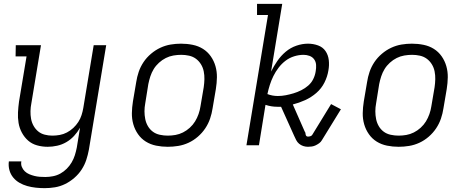

<svg xmlns="http://www.w3.org/2000/svg" viewBox="-20 -755 2440 998"><path d="M212 223Q189 223 166 220.5Q143 218 121.5 212Q100 206 81 195Q62 184 48.5 167.5Q35 151 29 129.5Q23 108 26 84H91Q88 99 93.5 112.5Q99 126 109 135.5Q119 145 132 150.5Q145 156 159 159.5Q173 163 187 164Q201 165 216 165Q235 165 255.5 161Q276 157 294 147Q312 137 327 122Q342 107 352.5 89Q363 71 369 52Q375 33 379 13L396 -91Q383 -68 365 -48.5Q347 -29 324.5 -16Q302 -3 277 2.5Q252 8 228 8Q199 8 172.5 0.5Q146 -7 126.5 -24Q107 -41 94 -65Q81 -89 76.5 -116Q72 -143 73.5 -171Q75 -199 79 -228L118 -462H61L62 -520H193L143 -218Q139 -198 138.5 -177.5Q138 -157 141.5 -137.5Q145 -118 154.5 -101Q164 -84 178.5 -72Q193 -60 212.5 -55Q232 -50 252 -50Q271 -50 290.5 -53.5Q310 -57 328 -66.5Q346 -76 361 -90Q376 -104 387 -121Q398 -138 404 -157Q410 -176 413 -194L467 -520H532L442 23Q437 50 428.5 76Q420 102 404.5 126Q389 150 366.5 169.5Q344 189 318.5 201.5Q293 214 266 218.5Q239 223 212 223Z M852 8Q821 8 791.5 2Q762 -4 738 -19Q714 -34 697.5 -57.5Q681 -81 673 -109Q665 -137 665.5 -167Q666 -197 671 -228L688 -328Q692 -355 701 -381.5Q710 -408 726 -432Q742 -456 765 -475.5Q788 -495 814 -507Q840 -519 867 -523.5Q894 -528 921 -528Q952 -528 981.5 -522Q1011 -516 1035 -501Q1059 -486 1075.5 -462.5Q1092 -439 1100 -411Q1108 -383 1107.5 -353Q1107 -323 1102 -292L1085 -192Q1081 -165 1072 -138.5Q1063 -112 1047 -88Q1031 -64 1008.5 -44.5Q986 -25 960 -13Q934 -1 906.5 3.5Q879 8 852 8ZM852 -50Q872 -50 892 -53.5Q912 -57 931 -66.5Q950 -76 966.5 -91Q983 -106 994 -124Q1005 -142 1012 -162Q1019 -182 1022 -202L1039 -302Q1042 -323 1042.5 -343.5Q1043 -364 1039 -384Q1035 -404 1024.5 -421Q1014 -438 998.5 -449.5Q983 -461 963 -465.5Q943 -470 922 -470Q902 -470 881.5 -466.5Q861 -463 842 -453.5Q823 -444 806.5 -429Q790 -414 779 -396Q768 -378 761.5 -358Q755 -338 751 -318L735 -218Q731 -197 731 -176.5Q731 -156 735 -136Q739 -116 749 -99Q759 -82 774.5 -70.5Q790 -59 810.5 -54.5Q831 -50 852 -50Z M1581 8Q1568 8 1556 4Q1544 0 1534.5 -8Q1525 -16 1519.5 -27Q1514 -38 1509 -49L1441 -200H1422Q1406 -200 1390.5 -202.5Q1375 -205 1360 -210L1326 0H1261L1373 -677H1316V-735H1447L1389 -383Q1403 -411 1421.5 -438Q1440 -465 1465 -486Q1490 -507 1520.5 -517.5Q1551 -528 1581 -528Q1608 -528 1633 -519Q1658 -510 1672 -489.5Q1686 -469 1689 -442.5Q1692 -416 1687 -389Q1682 -357 1666.5 -326Q1651 -295 1624.5 -272Q1598 -249 1566 -234.5Q1534 -220 1502 -212L1564 -71Q1567 -68 1567.5 -63.5Q1568 -59 1569 -54.5Q1570 -50 1573 -47.5Q1576 -45 1581 -45Q1587 -45 1593.5 -47Q1600 -49 1603 -54L1701 -214L1752 -187L1653 -26Q1648 -17 1639 -10.5Q1630 -4 1620.5 0.5Q1611 5 1601 6.5Q1591 8 1581 8ZM1424 -256Q1445 -256 1465.5 -260Q1486 -264 1506 -270Q1526 -276 1546 -286Q1566 -296 1582.5 -310.5Q1599 -325 1608.5 -344.5Q1618 -364 1621 -385Q1624 -401 1623 -417.5Q1622 -434 1613 -446.5Q1604 -459 1589 -464.5Q1574 -470 1558 -470Q1534 -470 1509.5 -462.5Q1485 -455 1464.5 -439.5Q1444 -424 1428 -403Q1412 -382 1401 -359.5Q1390 -337 1382.5 -313.5Q1375 -290 1370 -266Q1383 -261 1396.5 -258.5Q1410 -256 1424 -256Z M2052 8Q2021 8 1991.5 2Q1962 -4 1938 -19Q1914 -34 1897.5 -57.5Q1881 -81 1873 -109Q1865 -137 1865.5 -167Q1866 -197 1871 -228L1888 -328Q1892 -355 1901 -381.5Q1910 -408 1926 -432Q1942 -456 1965 -475.5Q1988 -495 2014 -507Q2040 -519 2067 -523.5Q2094 -528 2121 -528Q2152 -528 2181.5 -522Q2211 -516 2235 -501Q2259 -486 2275.5 -462.5Q2292 -439 2300 -411Q2308 -383 2307.5 -353Q2307 -323 2302 -292L2285 -192Q2281 -165 2272 -138.5Q2263 -112 2247 -88Q2231 -64 2208.5 -44.5Q2186 -25 2160 -13Q2134 -1 2106.5 3.5Q2079 8 2052 8ZM2052 -50Q2072 -50 2092 -53.5Q2112 -57 2131 -66.5Q2150 -76 2166.5 -91Q2183 -106 2194 -124Q2205 -142 2212 -162Q2219 -182 2222 -202L2239 -302Q2242 -323 2242.5 -343.5Q2243 -364 2239 -384Q2235 -404 2224.5 -421Q2214 -438 2198.5 -449.5Q2183 -461 2163 -465.5Q2143 -470 2122 -470Q2102 -470 2081.5 -466.5Q2061 -463 2042 -453.5Q2023 -444 2006.5 -429Q1990 -414 1979 -396Q1968 -378 1961.5 -358Q1955 -338 1951 -318L1935 -218Q1931 -197 1931 -176.5Q1931 -156 1935 -136Q1939 -116 1949 -99Q1959 -82 1974.5 -70.5Q1990 -59 2010.5 -54.5Q2031 -50 2052 -50Z"/></svg>

Font: Iosevka HT Light Extended
Style: Italic
Weight: 300
Width: 7
Italic angle: -9°
Monospace: yes
Designer: Belleve Invis
Foundry: Belleve Invis
Version: Version 32.3.0; ttfautohint (v1.8.4)